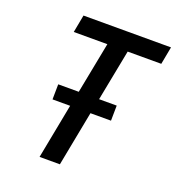

<svg xmlns="http://www.w3.org/2000/svg" viewBox="-124 -770 800 870"><g transform="rotate(20 276.5 -335.0)"><path d="M163 0 214 -265H129L130 -338H229L277 -585H115L131 -670H553L537 -585H375L327 -338H412L411 -265H312L261 0Z"/></g></svg>

Font: Lode Dark
Style: Bold Italic
Weight: 700
Italic angle: -11°
Monospace: yes
Designer: Belleve Invis
Foundry: Belleve Invis
Version: Version 29.2.0; ttfautohint (v1.8.3)